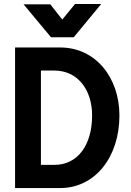

<svg xmlns="http://www.w3.org/2000/svg" viewBox="-20 -951 662 971"><path d="M491.7 -930.7H359.4L294.9 -852.1L234.4 -929.2H99.1L237.8 -762.7H353ZM445.8 -367.2C445.8 -215.8 372.1 -117.2 254.9 -117.2H187V-594.2H254.9C372.1 -594.2 445.8 -498 445.8 -367.2ZM584 -367.2C584 -557.1 464.8 -710.9 284.2 -710.9H56.2V0H284.2C461.9 0 584 -157.7 584 -367.2Z"/></svg>

Font: Tuffy
Style: Bold
Weight: 700
Designer: Thatcher Ulrich, Karoly Barta, Michael Everson
Version: Version 001.270